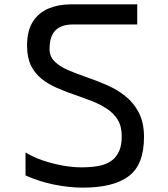

<svg xmlns="http://www.w3.org/2000/svg" viewBox="-20 -860 772 880"><path d="M360 0Q295 0 225.5 -14.5Q156 -29 97 -56V-161Q134 -139 178.5 -124Q223 -109 268.5 -101Q314 -93 353 -93Q379 -93 405.5 -95.5Q432 -98 455.5 -105.5Q479 -113 497.5 -128.5Q516 -144 527 -170Q538 -196 538 -235Q538 -281 519.5 -311Q501 -341 470 -361.5Q439 -382 400.5 -397Q362 -412 321 -426Q280 -440 241 -457Q202 -474 171 -498.5Q140 -523 122 -559.5Q104 -596 104 -650Q104 -719 130.5 -760.5Q157 -802 202.5 -821Q248 -840 304 -840H609V-748H317Q285 -748 264.5 -740Q244 -732 232.5 -719Q221 -706 215.5 -690.5Q210 -675 208.5 -661Q207 -647 207 -636Q207 -601 230.5 -578Q254 -555 292.5 -538.5Q331 -522 377.5 -506Q424 -490 470 -470Q516 -450 554.5 -419.5Q593 -389 616.5 -343.5Q640 -298 640 -232Q640 -105 570 -52.5Q500 0 360 0Z"/></svg>

Font: Matangi SemiBold
Style: Regular
Weight: 600
Designer: Prashant Pant
Foundry: The Graphic Ant
Version: Version 3.002